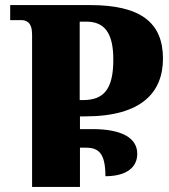

<svg xmlns="http://www.w3.org/2000/svg" viewBox="-20 -734 663 754"><path d="M106 0H294V-154H317C366 -154 394 -134 394 -42C477 -42 519 -77 519 -130C519 -193 457 -227 343 -227H294V-277H315C537 -277 620 -372 620 -504C620 -646 531 -714 335 -714H20V-655H62C83 -655 106 -648 106 -598ZM293 -341V-649H319C391 -649 425 -604 425 -500C425 -384 388 -341 306 -341Z"/></svg>

Font: Noto Serif Georgian SemiCondensed Black
Style: Regular
Weight: 900
Width: 4
Designer: Monotype Design Team, Akaki Razmadze
Foundry: Google LLC
Version: Version 2.003